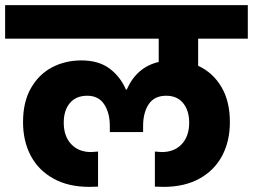

<svg xmlns="http://www.w3.org/2000/svg" viewBox="-37 -760 988 750"><path d="M737 -609V-503Q794 -477 827.5 -421Q861 -365 861 -283Q861 -209 831 -152Q801 -95 742.5 -62.5Q684 -30 602 -30Q582 -30 568 -31V-168L595 -166Q644 -166 673 -197Q702 -228 702 -281Q702 -328 678.5 -357Q655 -386 612 -386Q566 -386 544 -353Q522 -320 522 -268V-244H392V-268Q392 -319 370 -352.5Q348 -386 304 -386Q260 -386 236 -357.5Q212 -329 212 -281Q212 -228 241 -197Q270 -166 319 -166L346 -168V-31Q332 -30 312 -30Q230 -30 171.5 -62.5Q113 -95 83 -152Q53 -209 53 -283Q53 -362 84 -416Q115 -470 166.5 -497Q218 -524 281 -524Q348 -524 390.5 -492.5Q433 -461 455 -410H458Q497 -498 583 -518V-609H-17V-740H931V-609Z"/></svg>

Font: Fz Poppins
Style: Bold
Weight: 700
Designer: Ninad Kale (Devanagari), Jonny Pinhorn (Latin)
Foundry: Indian Type Foundry
Version: Vit hóa bi Vntype.Com & FontZin.Com